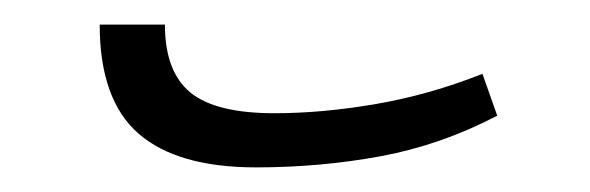

<svg xmlns="http://www.w3.org/2000/svg" viewBox="-20 -351 479 156"><path d="M188 -215Q124 -215 92.5 -242.5Q61 -270 61 -331H114Q114 -293 134.5 -276Q155 -259 203 -259Q242 -259 285.5 -266.5Q329 -274 372 -291L384 -257Q338 -233 289 -224Q240 -215 188 -215Z"/></svg>

Font: Noto Serif Armenian Light
Style: Regular
Weight: 300
Version: Version 2.007